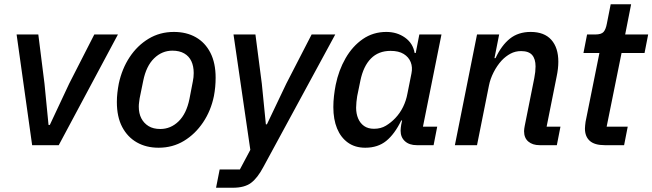

<svg xmlns="http://www.w3.org/2000/svg" viewBox="-20 -682 3065 902"><path d="M256 0H131L58 -520H160L189 -289L208 -95H214L305 -289L423 -520H534Z M725 12Q667 12 623 -13Q579 -38 554 -85.5Q529 -133 529 -203Q529 -225 531.5 -246.5Q534 -268 538 -289Q553 -359 589 -413.5Q625 -468 678 -500Q731 -532 797 -532Q856 -532 900 -507Q944 -482 968.5 -434Q993 -386 993 -317Q993 -295 991 -273.5Q989 -252 985 -231Q971 -162 934 -107Q897 -52 844 -20Q791 12 725 12ZM733 -76Q782 -76 819 -112Q856 -148 870 -217L886 -300Q888 -309 889 -319Q890 -329 890 -339Q890 -371 879 -394.5Q868 -418 845.5 -431Q823 -444 790 -444Q741 -444 704 -408Q667 -372 653 -303L636 -220Q635 -212 633.5 -201.5Q632 -191 632 -181Q632 -149 644 -126Q656 -103 678 -89.5Q700 -76 733 -76Z M1325 -289 1444 -520H1555L1217 103Q1190 154 1159.5 177Q1129 200 1074 200H995L1012 114H1107L1156 22L1077 -520H1180L1210 -289L1229 -98H1234Z M2017 0H1938Q1903 0 1882.5 -18.5Q1862 -37 1862 -68Q1862 -75 1863 -83Q1864 -91 1865 -97L1869 -116H1865Q1834 -52 1794.5 -20Q1755 12 1696 12Q1648 12 1614.5 -12Q1581 -36 1563.5 -78.5Q1546 -121 1546 -179Q1546 -205 1549 -231Q1552 -257 1557 -283Q1571 -352 1603.5 -408.5Q1636 -465 1684.5 -498.5Q1733 -532 1795 -532Q1845 -532 1882.5 -505.5Q1920 -479 1928 -433H1933L1950 -520H2054L1967 -87H2034ZM1737 -77Q1769 -77 1793 -91.5Q1817 -106 1837 -127Q1859 -150 1873.5 -179.5Q1888 -209 1894 -242L1913 -337Q1919 -366 1909.5 -390Q1900 -414 1876.5 -428.5Q1853 -443 1815 -443Q1758 -443 1722.5 -407Q1687 -371 1673 -303L1658 -230Q1656 -218 1654.5 -203Q1653 -188 1653 -176Q1653 -148 1662.5 -125.5Q1672 -103 1690.5 -90Q1709 -77 1737 -77Z M2221 0H2117L2221 -520H2325L2303 -409H2308Q2336 -469 2375.5 -500.5Q2415 -532 2473 -532Q2537 -532 2570 -495Q2603 -458 2603 -392Q2603 -376 2601 -358.5Q2599 -341 2595 -322L2548 -87H2613L2596 0H2515Q2482 0 2462 -17Q2442 -34 2442 -66Q2442 -72 2443 -78Q2444 -84 2445 -90L2490 -315Q2493 -330 2494.5 -344Q2496 -358 2496 -370Q2496 -405 2480 -423.5Q2464 -442 2428 -442Q2401 -442 2378.5 -430Q2356 -418 2337 -398Q2315 -374 2299 -342.5Q2283 -311 2277 -280Z M2912 0H2821Q2773 0 2750.5 -20.5Q2728 -41 2728 -78Q2728 -85 2729 -93.5Q2730 -102 2731 -110L2796 -433H2721L2738 -520H2776Q2805 -520 2815.5 -532Q2826 -544 2831 -571L2849 -662H2945L2917 -520H3025L3008 -433H2900L2830 -87H2929Z"/></svg>

Font: IBM Plex Sans Medium
Style: Italic
Weight: 500
Italic angle: -11.31°
Designer: Mike Abbink, Paul van der Laan, Pieter van Rosmalen
Foundry: Bold Monday
Version: Version 3.201